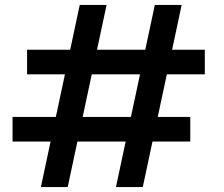

<svg xmlns="http://www.w3.org/2000/svg" viewBox="-20 -760 912 780"><path d="M304 -740H413L255 0H146ZM609 -740H718L560 0H451ZM31 -285H753V-185H31ZM90 -558H812V-458H90Z"/></svg>

Font: Parkinsans Medium
Style: Regular
Weight: 500
Designer: Red Stone, Indian Type Foundry
Foundry: Indian Type Foundry
Version: Version 1.000